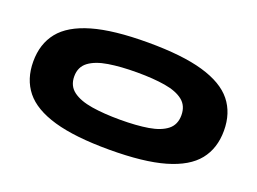

<svg xmlns="http://www.w3.org/2000/svg" viewBox="-102 -893 1534 1145"><g transform="rotate(20 665.0 -320.0)"><path d="M665 20Q447 20 314 -18.5Q181 -57 120.5 -132.5Q60 -208 60 -320Q60 -432 120.5 -507.5Q181 -583 314 -621.5Q447 -660 665 -660Q883 -660 1016 -621.5Q1149 -583 1209.5 -507.5Q1270 -432 1270 -320Q1270 -208 1209.5 -132.5Q1149 -57 1016 -18.5Q883 20 665 20ZM665 -170Q768 -170 843 -182.5Q918 -195 959 -227.5Q1000 -260 1000 -320Q1000 -380 959 -412.5Q918 -445 843 -457.5Q768 -470 665 -470Q562 -470 484.5 -457.5Q407 -445 363.5 -412.5Q320 -380 320 -320Q320 -260 363.5 -227.5Q407 -195 484.5 -182.5Q562 -170 665 -170Z"/></g></svg>

Font: Syne ExtraBold
Style: Regular
Weight: 800
Designer: Lucas Descroix
Foundry: Bonjour Monde
Version: Version 2.200; ttfautohint (v1.8.4)